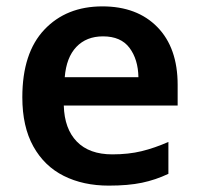

<svg xmlns="http://www.w3.org/2000/svg" viewBox="-20 -572 625 602"><path d="M301 -552Q410 -552 473.5 -487Q537 -422 537 -306V-241H180Q182 -168 221 -128Q260 -88 332 -88Q383 -88 424 -98Q465 -108 508 -127V-27Q468 -8 425 1Q382 10 321 10Q241 10 180 -20.5Q119 -51 84.5 -113Q50 -175 50 -267Q50 -406 119 -479Q188 -552 301 -552ZM303 -458Q251 -458 219.5 -425Q188 -392 183 -330H414Q413 -386 386 -422Q359 -458 303 -458Z"/></svg>

Font: Noto Sans Lao UI SemBd
Style: Regular
Weight: 600
Designer: Monotype Design Team
Foundry: Monotype Imaging Inc.
Version: Version 2.000; ttfautohint (v1.8.4.7-5d5b)